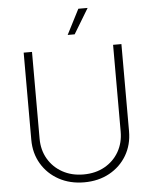

<svg xmlns="http://www.w3.org/2000/svg" viewBox="-62 -992 842 1054"><g transform="rotate(-5 359.0 -465.0)"><path d="M359.4 10.7Q281.2 10.7 220.2 -22.7Q159.2 -56.2 124.5 -114.5Q89.8 -172.9 89.8 -247.1V-727.5H135.7V-249.5Q135.7 -187 164.3 -137.9Q192.9 -88.9 243.4 -60.8Q293.9 -32.7 359.4 -32.7Q425.3 -32.7 475.6 -60.8Q525.9 -88.9 554.2 -137.9Q582.5 -187 582.5 -249.5V-727.5H628.4V-247.1Q628.4 -172.9 594 -114.5Q559.6 -56.2 498.8 -22.7Q438 10.7 359.4 10.7ZM338.9 -803.2 409.7 -941.4H460.9L377.4 -803.2Z"/></g></svg>

Font: Inter 17pt ExtraLight
Style: Regular
Weight: 250
Version: Version 4.001;git-66647c0bb